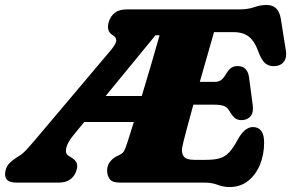

<svg xmlns="http://www.w3.org/2000/svg" viewBox="-61 -738 1176 776"><path d="M764.5 0H424.5Q393 0 382.5 -14Q372 -28 372 -49Q372 -68.5 382.8 -83Q393.5 -97.5 409 -105.5L425 -113.5Q436 -119 441.2 -129.2Q446.5 -139.5 454.5 -164Q457 -171.5 463.5 -192.8Q470 -214 480 -245H279.5L237 -193Q211 -161.5 206.5 -139.2Q202 -117 216 -108.5L229.5 -100Q242.5 -92 248.2 -80.8Q254 -69.5 248.5 -51Q242 -27.5 224 -13.8Q206 0 176.5 0H5Q-24.5 0 -34.5 -13.8Q-44.5 -27.5 -38 -51Q-34 -66.5 -23.5 -77.8Q-13 -89 5.5 -101L19 -109.5Q32.5 -118 47.2 -134.2Q62 -150.5 79.5 -171L388.5 -537Q409 -562 409 -574.8Q409 -587.5 393 -597Q368 -612.5 378.5 -649Q385.5 -672.5 403 -686.2Q420.5 -700 450 -700H905Q941.5 -700 966.5 -709Q991.5 -718 1016.5 -718Q1065 -718 1074 -662L1094.5 -532.5Q1098.5 -506.5 1088 -490.8Q1077.5 -475 1056.5 -471.5Q1032 -467.5 1014.2 -479.8Q996.5 -492 982.5 -531Q968.5 -570.5 945.5 -589.2Q922.5 -608 884 -608H804Q796.5 -581 780.5 -525.8Q764.5 -470.5 746.5 -407H805.5Q820 -407 830.8 -413.2Q841.5 -419.5 854.5 -442Q864 -458 874.8 -464.5Q885.5 -471 899 -471Q920 -471 931.5 -458.8Q943 -446.5 945.5 -425.5L960.5 -313Q964.5 -282 951 -267.2Q937.5 -252.5 915 -252.5Q898 -252.5 887.2 -262Q876.5 -271.5 869.5 -284Q858.5 -304.5 843.8 -309.8Q829 -315 801.5 -315H720.5Q704.5 -257 692 -210Q679.5 -163 675.5 -143Q671.5 -120 681.5 -106Q691.5 -92 723.5 -92H772.5Q805.5 -92 826.8 -98.2Q848 -104.5 864.5 -121.5Q881 -138.5 898 -170.5Q927 -224.5 961 -224.5Q1006.5 -224.5 1006.5 -161.5Q1006.5 -113 989.5 -72Q972.5 -31 941.2 -6.5Q910 18 867 18Q841.5 18 818.5 9Q795.5 0 764.5 0ZM567.5 -595.5 366 -350H512Q529.5 -409 548.8 -473.5Q568 -538 584 -595.5Z"/></svg>

Font: Fraunces 9pt S100 Black
Style: Italic
Weight: 900
Italic angle: -16°
Version: Version 1.000; ttfautohint (v1.8.3)